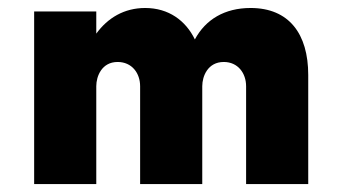

<svg xmlns="http://www.w3.org/2000/svg" viewBox="-20 -463 852 483"><path d="M65.9 0H222.2V-246.1C222.2 -271.5 236.3 -307.1 275.9 -307.1C312 -307.1 332.5 -278.8 332.5 -246.1V0H488.8V-246.1C488.8 -271.5 502.9 -307.1 543 -307.1C578.6 -307.1 599.1 -278.8 599.1 -246.1V0H755.4V-274.4C755.4 -377.9 707 -442.9 610.4 -442.9C545.4 -442.9 497.1 -414.1 470.2 -363.8C447.3 -411.1 404.3 -442.9 345.2 -442.9C292.5 -442.9 251 -418 222.2 -378.4V-434.1H65.9Z"/></svg>

Font: Now Black
Style: Regular
Weight: 400
Designer: Alfredo Marco Pradil
Foundry: Alfredo Marco Pradil
Version: Version 1.200;hotconv 1.0.109;makeotfexe 2.5.65596